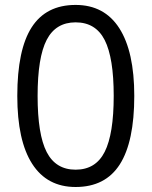

<svg xmlns="http://www.w3.org/2000/svg" viewBox="-20 -745 612 775"><path d="M522 -357.9Q522 -172.9 463.6 -81.5Q405.3 9.8 285.2 9.8Q169.9 9.8 109.9 -83.7Q49.8 -177.2 49.8 -357.9Q49.8 -544.4 107.9 -634.8Q166 -725.1 285.2 -725.1Q401.4 -725.1 461.7 -630.9Q522 -536.6 522 -357.9ZM131.8 -357.9Q131.8 -202.1 168.5 -131.1Q205.1 -60.1 285.2 -60.1Q366.2 -60.1 402.6 -132.1Q439 -204.1 439 -357.9Q439 -511.7 402.6 -583.3Q366.2 -654.8 285.2 -654.8Q205.1 -654.8 168.5 -584.2Q131.8 -513.7 131.8 -357.9Z"/></svg>

Font: f02537652
Style: Regular
Weight: 400
Foundry: Ascender Corporation
Version: Version 1.10